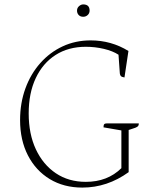

<svg xmlns="http://www.w3.org/2000/svg" viewBox="-20 -838 711 870"><path d="M353 12Q269 12 205.5 -26.5Q142 -65 106.5 -134Q71 -203 71 -294Q71 -371 95 -437Q119 -503 162.5 -552Q206 -601 264 -628Q322 -655 391 -655Q484 -655 562 -607L544 -487Q532 -489 528 -493Q524 -497 523 -505L517 -590Q491 -607 451 -616.5Q411 -626 369 -626Q290 -626 232 -589Q174 -552 142 -484Q110 -416 110 -324Q110 -231 142.5 -161.5Q175 -92 233 -53Q291 -14 369 -14Q467 -14 530 -76V-247L449 -261Q449 -272 452.5 -275.5Q456 -279 466 -279H609Q609 -271 606 -267Q603 -263 593 -259L563 -249V-58Q466 12 353 12ZM357 -762Q344 -762 336.5 -770Q329 -778 329 -790Q329 -802 338 -810Q347 -818 357 -818Q386 -818 386 -790Q386 -778 377.5 -770Q369 -762 357 -762Z"/></svg>

Font: Petrona Thin
Style: Regular
Weight: 100
Designer: Ringo R. Seeber
Foundry: Ringo R. Seeber
Version: Version 2.001; ttfautohint (v1.8.3)